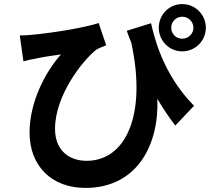

<svg xmlns="http://www.w3.org/2000/svg" viewBox="-20 -873 1030 942"><path d="M77 -699 95 -572C117 -578 133 -582 153 -585C187 -593 242 -601 279 -606C200 -517 125 -370 125 -223C125 -56 236 49 399 49C653 49 761 -163 752 -388C781 -339 810 -296 840 -257L932 -354C803 -485 748 -637 721 -759L602 -722C609 -702 616 -682 624 -664C702 -306 595 -84 405 -84C321 -84 250 -133 250 -241C250 -405 385 -576 452 -629C467 -638 487 -645 501 -651L464 -760C400 -738 237 -711 133 -702C115 -700 95 -699 77 -699ZM759 -737C759 -673 810 -621 874 -621C938 -621 990 -673 990 -737C990 -801 938 -853 874 -853C810 -853 759 -801 759 -737ZM820 -737C820 -767 844 -791 874 -791C904 -791 929 -767 929 -737C929 -707 904 -683 874 -683C844 -683 820 -707 820 -737Z"/></svg>

Font: GenEiGothic-pro-Regular
Style: Bold
Weight: 700
Designer: Ryoko NISHIZUKA (kana & ideographs); Paul D. Hunt (Latin, Greek & Cyrillic); Wenlong ZHANG (bopomofo); Sandoll Communica
Foundry: Adobe Systems Incorporated; o_tamon
Version: Version 1.000.140830